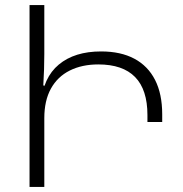

<svg xmlns="http://www.w3.org/2000/svg" viewBox="-20 -734 717 754"><path d="M96 -714H154V-522Q154 -491 153 -461.5Q152 -432 150 -398H154V0H96ZM141 -202V-327Q149 -429 211 -480.5Q273 -532 377 -532Q454 -532 507.5 -503.5Q561 -475 589 -420Q617 -365 617 -285V-255H559V-282Q559 -382 510.5 -431.5Q462 -481 366 -481Q302 -481 254 -457Q206 -433 180 -386Q154 -339 154 -270V-202Z"/></svg>

Font: Noto Sans Armenian Light
Style: Regular
Weight: 300
Designer: Monotype Design Team
Foundry: Monotype Imaging Inc.
Version: Version 2.007